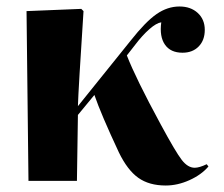

<svg xmlns="http://www.w3.org/2000/svg" viewBox="-20 -552 683 586"><path d="M485.8 14.2Q435.1 14.2 402.1 -9.3Q369.1 -32.7 342.8 -86.9Q288.6 -202.6 268.1 -262.2L217.8 -201.2L214.8 0H66.9L61 -518.1L228 -524.9L234.9 -518.1Q219.2 -277.3 217.8 -228L378.9 -428.2Q424.3 -485.8 457.8 -509Q491.2 -532.2 527.8 -532.2Q562 -532.2 583.5 -512.5Q605 -492.7 605 -460.9Q605 -429.2 586.4 -410.2Q567.9 -391.1 537.1 -391.1Q500.5 -391.1 483.4 -415.8Q466.3 -440.4 472.2 -483.9Q457.5 -481.9 436 -463.1Q414.6 -444.3 393.1 -416L367.2 -382.8Q394 -313.5 470.2 -172.9Q516.1 -87.9 534.7 -64Q553.2 -40 574.2 -40Q588.4 -40 610.8 -50.8L616.2 -43.9Q594.7 -18.6 558.3 -2.2Q522 14.2 485.8 14.2Z"/></svg>

Font: Display Regular
Style: Bold
Weight: 700
Designer: Latin by Veronika Burian and Jose Scaglione. Greek by Irene Vlachou. Cyrillic by Vera Evstafieva.
Foundry: TypeTogether
Version: Version 3.002